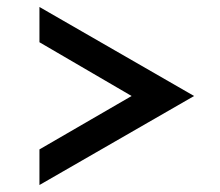

<svg xmlns="http://www.w3.org/2000/svg" viewBox="-20 -516 630 550"><path d="M93 -88 357 -241 93 -395V-496L536 -241L93 14Z"/></svg>

Font: Synthetic
Style: Regular
Weight: 400
Designer: Santiago Orozco
Foundry: Typemade
Version: Version 2.000; ttfautohint (v1.8.4.7-5d5b)